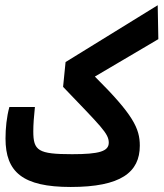

<svg xmlns="http://www.w3.org/2000/svg" viewBox="-20 -725 638 749"><path d="M255.9 4.4C451.2 4.4 525.4 -52.7 525.4 -156.7C525.4 -224.1 499.5 -277.8 350.1 -426.3L597.7 -572.3L595.2 -704.6L235.8 -482.9L226.1 -386.2C374 -231.4 404.3 -204.6 404.3 -168.5C404.3 -134.8 367.7 -123.5 261.2 -123.5C128.4 -123.5 109.9 -137.2 109.9 -212.9C109.9 -238.8 112.3 -271.5 116.2 -307.6H16.6C5.9 -269 1.5 -224.6 1.5 -184.6C1.5 -53.7 68.4 4.4 255.9 4.4Z"/></svg>

Font: Cascadia Mono SemiBold
Style: Regular
Weight: 600
Monospace: yes
Designer: Aaron Bell
Foundry: Saja Typeworks
Version: Version 2404.023